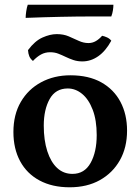

<svg xmlns="http://www.w3.org/2000/svg" viewBox="-20 -787 596 816"><path d="M276 9Q202 9 148 -20Q94 -49 65.5 -102Q37 -155 37 -226Q37 -300 68.5 -354Q100 -408 155 -437.5Q210 -467 279 -467Q357 -467 410.5 -437Q464 -407 492 -354Q520 -301 520 -232Q520 -160 489.5 -106Q459 -52 404.5 -21.5Q350 9 276 9ZM288 -48Q339 -48 365 -94.5Q391 -141 391 -213Q391 -276 374 -320.5Q357 -365 329 -388Q301 -411 268 -411Q216 -411 191 -366Q166 -321 166 -253Q166 -191 181 -144.5Q196 -98 223 -73Q250 -48 288 -48ZM330 -526Q309 -526 291.5 -532Q274 -538 258.5 -545.5Q243 -553 227.5 -559Q212 -565 193 -565Q172 -565 154.5 -555.5Q137 -546 120 -528Q109 -537 104.5 -548Q100 -559 99 -574Q128 -613 160.5 -627.5Q193 -642 221 -642Q250 -642 272 -632.5Q294 -623 314.5 -613.5Q335 -604 356 -604Q373 -604 387.5 -612.5Q402 -621 414 -635Q424 -633 435 -628Q446 -623 453 -614Q429 -570 397.5 -548Q366 -526 330 -526ZM462 -767Q462 -757 460 -743.5Q458 -730 453 -717Q420 -717 364 -717Q308 -717 237.5 -715.5Q167 -714 89 -711Q89 -722 91.5 -739Q94 -756 98 -767Z"/></svg>

Font: Vollkorn SemiBold
Style: Regular
Weight: 600
Designer: Friedrich Althausen
Foundry: Friedrich Althausen
Version: Version 5.000